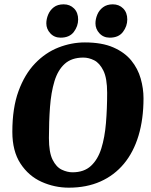

<svg xmlns="http://www.w3.org/2000/svg" viewBox="-20 -856 697 887"><path d="M298 11Q232 11 172 -16Q112 -43 74.5 -100.5Q37 -158 37 -247Q37 -357 65.5 -435Q94 -513 142 -563Q190 -613 250 -636.5Q310 -660 372 -660Q451 -660 503.5 -637Q556 -614 586.5 -576.5Q617 -539 630 -493Q643 -447 643 -402Q643 -306 620 -229.5Q597 -153 552.5 -99.5Q508 -46 444 -17.5Q380 11 298 11ZM315 -60Q368 -60 400 -89.5Q432 -119 448 -170Q464 -221 469.5 -287.5Q475 -354 475 -427Q475 -495 457.5 -530Q440 -565 415 -577.5Q390 -590 365 -590Q311 -590 279 -561Q247 -532 231.5 -480.5Q216 -429 211 -361.5Q206 -294 206 -218Q206 -152 223 -118Q240 -84 265.5 -72Q291 -60 315 -60ZM487 -682Q458 -682 439.5 -702Q421 -722 421 -748Q421 -768 429.5 -788.5Q438 -809 456 -822.5Q474 -836 501 -836Q530 -836 549 -817Q568 -798 568 -766Q568 -735 548 -708.5Q528 -682 487 -682ZM260 -682Q231 -682 212.5 -702Q194 -722 194 -748Q194 -768 202.5 -788.5Q211 -809 228.5 -822.5Q246 -836 274 -836Q303 -836 322 -817Q341 -798 341 -766Q341 -735 321 -708.5Q301 -682 260 -682Z"/></svg>

Font: Faustina ExtraBold
Style: Italic
Weight: 800
Italic angle: -8°
Designer: Alfonso Garcia
Foundry: http://www.omnibus-type.com
Version: Version 1.200